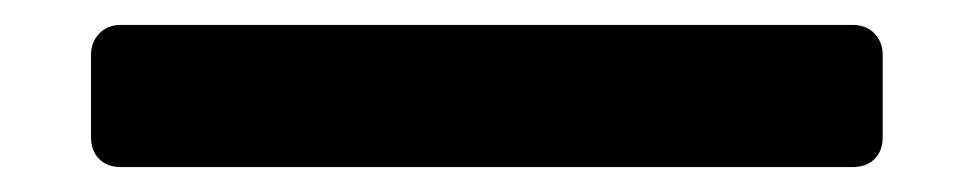

<svg xmlns="http://www.w3.org/2000/svg" viewBox="-20 -78 782 154"><path d="M77 56Q66 56 59.5 49.5Q53 43 53 32V-34Q53 -44 59.5 -51Q66 -58 77 -58H664Q675 -58 681.5 -51Q688 -44 688 -34V32Q688 43 681.5 49.5Q675 56 664 56Z"/></svg>

Font: Fz Rubik Med
Style: Regular
Weight: 500
Designer: Hubert and Fischer
Foundry: Hubert and Fischer
Version: Vit hóa bi FontZin.com